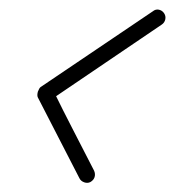

<svg xmlns="http://www.w3.org/2000/svg" viewBox="-20 -369 370 406"><path d="M322 -317Q263 -277 204 -237Q145 -197 86 -157Q84 -155 84.5 -159Q85 -163 86 -168Q87 -173 89 -177Q91 -181 92 -179Q113 -136 135 -93.5Q157 -51 179 -8Q182 -1 180 5.5Q178 12 171 16Q165 19 158 16.5Q151 14 148 8Q126 -35 104 -77.5Q82 -120 60 -163Q58 -167 60 -175Q63 -183 66 -185Q125 -225 184.5 -265Q244 -305 303 -345Q309 -350 316 -348.5Q323 -347 327 -341Q331 -335 329.5 -328Q328 -321 322 -317Z"/></svg>

Font: FRB American Cursive Guidelines Arrows
Style: Italic
Weight: 400
Italic angle: -25°
Version: Version 2.0;Modular Font Editor K font №1